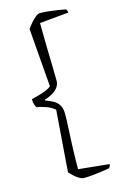

<svg xmlns="http://www.w3.org/2000/svg" viewBox="-141 -852 677 1073"><g transform="rotate(-15 197.5 -316.0)"><path d="M205 161Q194 161 179.5 152.5Q165 144 151 131.5Q137 119 127 107L154 -248Q133 -266 103 -276.5Q73 -287 52 -290Q47 -295 42.5 -308Q38 -321 38 -340Q55 -344 77.5 -350Q100 -356 121 -364.5Q142 -373 154 -383L127 -722Q138 -738 152 -754Q166 -770 180 -781.5Q194 -793 205 -793Q228 -793 255 -790Q282 -787 308.5 -783Q335 -779 353 -775Q355 -772 357.5 -766Q360 -760 360 -755L192 -739Q192 -677 193.5 -614Q195 -551 196.5 -496.5Q198 -442 198 -404Q198 -383 185.5 -366Q173 -349 152 -337Q131 -325 107 -318V-314Q132 -305 152 -294Q172 -283 184 -264Q196 -245 196 -213Q196 -182 193.5 -134Q191 -86 188.5 -25.5Q186 35 186 105L364 123Q364 130 360.5 136Q357 142 353 145Q332 149 305.5 152.5Q279 156 253 158.5Q227 161 205 161Z"/></g></svg>

Font: Texturina 12pt Thin
Style: Regular
Weight: 250
Designer: Guillermo Torres Carreño
Foundry: Omnibus-Type
Version: Version 1.002